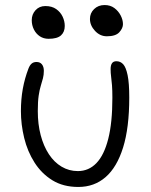

<svg xmlns="http://www.w3.org/2000/svg" viewBox="-20 -732 599 762"><path d="M291 10Q231 10 188 -16.5Q145 -43 117 -87Q89 -131 76 -184.5Q63 -238 63 -291Q63 -338 70.5 -379.5Q78 -421 93 -460Q98 -473 105.5 -479.5Q113 -486 125 -486Q139 -486 146.5 -476.5Q154 -467 154 -451Q154 -435 150.5 -421.5Q147 -408 142 -392Q137 -376 133.5 -352.5Q130 -329 130 -291Q130 -239 141.5 -195.5Q153 -152 174 -120Q195 -88 224.5 -70.5Q254 -53 289 -53Q332 -53 362.5 -84.5Q393 -116 409.5 -180.5Q426 -245 426 -344Q426 -374 424.5 -393.5Q423 -413 421 -427.5Q419 -442 419 -458Q419 -473 424.5 -481Q430 -489 442 -489Q458 -489 469 -477Q480 -465 486.5 -433.5Q493 -402 493 -345Q493 -225 468.5 -146.5Q444 -68 399 -29Q354 10 291 10ZM404 -588Q377 -588 357 -609.5Q337 -631 337 -657Q337 -680 353.5 -696Q370 -712 395 -712Q418 -712 434 -700Q450 -688 459 -670.5Q468 -653 468 -636Q468 -620 453.5 -604Q439 -588 404 -588ZM173 -578Q153 -578 138 -588Q123 -598 114.5 -615Q106 -632 106 -652Q106 -675 121 -691.5Q136 -708 160 -708Q186 -708 203 -696Q220 -684 228.5 -666Q237 -648 237 -629Q237 -605 222 -591.5Q207 -578 173 -578Z"/></svg>

Font: Shantell Sans Light
Style: Regular
Weight: 300
Designer: Stephen Nixon, Anya Danilova, Shantell Martin
Foundry: Arrow Type
Version: Version 1.011;[c5ecc13dd]